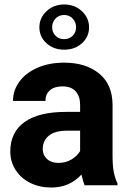

<svg xmlns="http://www.w3.org/2000/svg" viewBox="-20 -828 571 858"><path d="M267 -808Q314 -808 346 -778Q378 -748 378 -706Q378 -664 346.5 -635Q315 -606 267 -606Q219 -606 187.5 -635Q156 -664 156 -706Q156 -748 188 -778Q220 -808 267 -808ZM267 -653Q290 -653 305 -668.5Q320 -684 320 -706Q320 -729 305 -745Q290 -761 267 -761Q243 -761 228 -745Q213 -729 213 -706Q213 -684 228 -668.5Q243 -653 267 -653ZM259 -442Q223 -442 203 -424.5Q183 -407 183 -377H38Q38 -424 66.5 -463Q95 -502 147 -525Q199 -548 267 -548Q364 -548 423.5 -499Q483 -450 483 -358V-131Q483 -87 488.5 -59Q494 -31 505 -8V0H358Q352 -14 344 -48Q291 10 209 10Q157 10 115.5 -10.5Q74 -31 50 -68Q26 -105 26 -151Q26 -237 89.5 -282.5Q153 -328 275 -328H338V-359Q338 -398 318 -420Q298 -442 259 -442ZM338 -153V-244H280Q225 -244 198 -221.5Q171 -199 171 -162Q171 -135 190 -117.5Q209 -100 241 -100Q274 -100 299.5 -115.5Q325 -131 338 -153Z"/></svg>

Font: Freesentation 8 ExtraBold
Style: Regular
Weight: 800
Designer: glyphs from Roboto by Christian Robertson / Hangul glyphs from Noto Sans CJK(Source Han Sans) by Jang Soo-young and Kang
Foundry: PT&
Version: Version 2.001